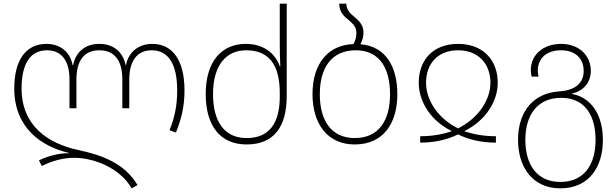

<svg xmlns="http://www.w3.org/2000/svg" viewBox="-20 -780 3371 1050"><path d="M700 250 732 232C661 112 536 68 411 41C243 6 98 -92 98 -296C98 -432 146 -505 237 -505C320 -505 360 -443 360 -346V-188H398V-346C398 -444 437 -505 523 -505C611 -505 649 -443 649 -346V-188H687V-346C687 -444 728 -505 809 -505C901 -505 949 -430 949 -285C949 -202 935 -137 907 -68L942 -55C971 -126 989 -196 989 -285C989 -450 924 -540 813 -540C738 -540 683 -496 669 -424H667C652 -496 601 -540 523 -540C446 -540 394 -496 380 -424H377C364 -496 309 -540 234 -540C122 -540 58 -452 58 -296C58 -81 206 21 356 56V58C300 56 231 78 193 97L209 128C251 106 315 83 386 83C497 83 638 141 700 250Z M1329 10C1471 10 1548 -78 1548 -255V-760H1510V-529C1510 -500 1511 -447 1513 -418H1510C1485 -488 1422 -540 1324 -540C1193 -540 1105 -445 1105 -266C1105 -92 1184 10 1329 10ZM1329 -25C1209 -25 1145 -112 1145 -266C1145 -422 1216 -505 1326 -505C1451 -505 1510 -426 1510 -271V-252C1510 -103 1450 -25 1329 -25Z M1951 -538C1962 -559 1968 -579 1968 -603C1968 -645 1940 -670 1914 -691C1893 -708 1874 -729 1874 -760H1835C1835 -714 1862 -690 1887 -670C1908 -652 1929 -634 1929 -601C1929 -579 1924 -558 1913 -539C1772 -534 1689 -430 1689 -265C1689 -104 1770 10 1920 10C2076 10 2153 -105 2153 -265C2153 -413 2091 -527 1951 -538ZM1920 -25C1791 -25 1729 -122 1729 -265C1729 -415 1798 -505 1925 -505C2060 -505 2113 -401 2113 -265C2113 -124 2054 -25 1920 -25Z M2278 0C2358 0 2425 -16 2485 -45C2544 -16 2612 0 2692 0V-35C2629 -35 2574 -44 2521 -62V-64C2633 -119 2702 -223 2702 -328C2702 -448 2625 -540 2485 -540C2345 -540 2270 -448 2270 -328C2270 -223 2337 -119 2449 -64V-62C2396 -44 2340 -35 2278 -35ZM2485 -78C2379 -130 2310 -228 2310 -328C2310 -428 2371 -505 2485 -505C2599 -505 2662 -428 2662 -328C2662 -228 2590 -130 2485 -78Z M3044 250C3200 250 3277 135 3277 -15C3277 -164 3203 -250 3108 -266V-268C3173 -284 3211 -329 3211 -394C3211 -474 3149 -540 3048 -540C2952 -540 2883 -481 2883 -398C2883 -386 2884 -374 2887 -361H2925C2923 -372 2921 -383 2921 -393C2921 -460 2968 -505 3048 -505C3129 -505 3172 -458 3172 -392C3172 -320 3118 -285 3037 -280C2901 -271 2813 -175 2813 -15C2813 136 2894 250 3044 250ZM3044 215C2915 215 2853 118 2853 -15C2853 -155 2922 -245 3049 -245C3184 -245 3237 -141 3237 -15C3237 116 3178 215 3044 215Z"/></svg>

Font: Noto Sans Georgian ExtraLight
Style: Regular
Weight: 200
Designer: Monotype Design Team, Akaki Razmadze
Foundry: Google LLC
Version: Version 2.005